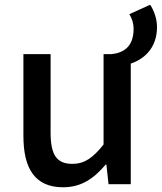

<svg xmlns="http://www.w3.org/2000/svg" viewBox="-20 -779 684 812"><path d="M615 -759 527 -719C538 -702 545 -680 545 -657C545 -578 499 -555 451 -550H418V-168C373 -111 337 -86 286 -86C221 -86 194 -122 194 -218V-550H79V-204C79 -63 130 13 247 13C323 13 376 -23 427 -83H430L439 0H533V-510C589 -529 644 -575 644 -665C644 -700 631 -735 615 -759Z"/></svg>

Font: Spoqa Han Sans Neo Medium
Style: Regular
Weight: 500
Designer: [Spoqa Han Sans Neo] Dong-huui Kim ___ Younghwa Kang ___ Yujin Lee ___ [Noto Sans] Ryoko NISHIZUKA ____ (kana & ideograp
Foundry: Spoqa (http://www.spoqa-han-sans.com)
Version: Version 1.100;hotconv 1.0.109;makeotfexe 2.5.65596